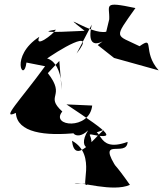

<svg xmlns="http://www.w3.org/2000/svg" viewBox="-20 -604 710 835"><path d="M476 -352 670 -298C597 -380 655 -451 587 -403C482 -455 472 -432 569 -569C423 -600 458 -581 455 -520L442 -466C375 -451 223 -568 348 -470C178 -461 162 -466 223 -475C211 -454 128 -392 151 -444C20 -359 84 -239 95 -332L176 -316C66 -165 -19 -81 49 -113C54 -27 175 -11 317 -26C276 -51 306 18 363 -37C306 54 406 64 370 -18L431 -39C386 0 305 115 293 8C407 70 319 228 365 196L304 193C327 185 471 233 545 200C419 20 468 138 492 133C393 -17 532 85 535 13C386 67 436 -74 357 -23C495 6 466 -19 269 -150L381 -145C369 -36 197 -54 251 -119C172 -191 270 -181 188 -286L238 -339L248 -213C248 -359 159 -363 170 -339C229 -383 409 -492 313 -371L379 -497C340 -327 509 -490 405 -408Z"/></svg>

Font: Asimov Silicon
Style: Regular
Weight: 400
Designer: Google
Version: Version 2.000980; 2014